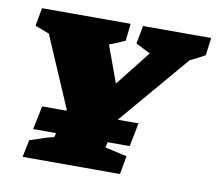

<svg xmlns="http://www.w3.org/2000/svg" viewBox="-65 -615 783 691"><g transform="rotate(10 326.5 -269.5)"><path d="M59 0 72 -63Q93 -70 115.5 -77.5Q138 -85 159 -90L163 -105H79L97 -191H185L186 -195L75 -453L23 -473L35 -539H359L352 -476Q324 -463 295 -452L344 -318L445 -446L392 -473L404 -539H653L645 -475Q618 -459 591 -447L373 -191H449L432 -105H351L347 -85L427 -67L415 0Z"/></g></svg>

Font: Piazzolla SC ExtraBold
Style: Italic
Weight: 800
Italic angle: -11.3°
Designer: Juan Pablo del Peral
Foundry: Huerta Tipografica
Version: Version 1.330